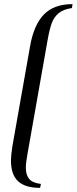

<svg xmlns="http://www.w3.org/2000/svg" viewBox="-20 -745 371 929"><path d="M33 31Q33 8 40 -38L126 -524Q144 -625 192.5 -675Q241 -725 331 -725L328 -706Q286 -700 263.5 -681Q241 -662 230.5 -633.5Q220 -605 211 -555L114 -6Q105 43 105 66Q105 101 121 120.5Q137 140 178 145L174 164Q102 164 67.5 132Q33 100 33 31Z"/></svg>

Font: Fahkwang Light
Style: Italic
Weight: 300
Italic angle: -10°
Version: Version 1.000; ttfautohint (v1.6)